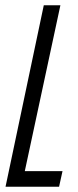

<svg xmlns="http://www.w3.org/2000/svg" viewBox="-20 -708 294 728"><path d="M1 0 146 -688H209L74 -59H217L204 0Z"/></svg>

Font: Saira Ultra Condensed
Style: Italic
Weight: 400
Width: 1
Italic angle: -12°
Designer: Hector Gatti with collaboration of the Omnibus-Type team
Foundry: Omnibus-Type
Version: Version 1.001; ttfautohint (v1.8)